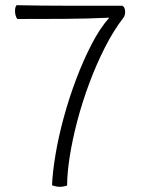

<svg xmlns="http://www.w3.org/2000/svg" viewBox="-20 -713 543 738"><path d="M238 0Q224 5 209.5 5Q195 5 180 -1Q182 -51 193.5 -119.5Q205 -188 225.5 -263Q246 -338 273.5 -410.5Q301 -483 333 -544.5Q365 -606 400 -645Q313 -641 224.5 -640.5Q136 -640 47 -640Q42 -645 39.5 -655.5Q37 -666 38 -677Q39 -688 44 -693Q93 -692 140.5 -691.5Q188 -691 236 -691H450Q460 -686 461 -670Q462 -654 453 -643Q416 -595 383 -530Q350 -465 323 -392.5Q296 -320 277 -247.5Q258 -175 248 -111Q238 -47 238 0Z"/></svg>

Font: Arima Light
Style: Regular
Weight: 300
Designer: Joana Correia and Natanael Gama
Foundry: NDISCOVER
Version: Version 1.101;gftools[0.9.23]